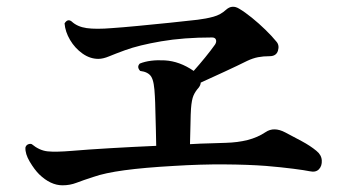

<svg xmlns="http://www.w3.org/2000/svg" viewBox="-20 -654 1040 574"><path d="M167 -100Q131 -100 97 -133Q83 -147 69 -170.5Q55 -194 56 -213Q58 -220 64 -222.5Q70 -225 75 -223Q98 -204 122.5 -201.5Q147 -199 195 -203Q242 -207 310 -211Q378 -215 447 -218Q447 -238 446 -267Q445 -296 444.5 -323.5Q444 -351 443 -366Q442 -388 439.5 -402.5Q437 -417 432 -425Q423 -439 399 -442Q388 -454 398 -464Q428 -476 472.5 -473.5Q517 -471 559 -442Q576 -461 593.5 -482.5Q611 -504 623 -521Q628 -529 625.5 -535.5Q623 -542 614 -542Q529 -542 462 -530.5Q395 -519 354 -504Q324 -493 306 -485.5Q288 -478 274 -478Q249 -478 226.5 -494Q204 -510 189.5 -534.5Q175 -559 173 -584Q182 -599 194 -590Q211 -574 239 -570Q267 -566 315 -570Q345 -572 392 -576.5Q439 -581 488 -586Q537 -591 571 -595Q596 -598 618 -604Q640 -610 656 -625Q674 -641 695 -628Q712 -618 733 -601Q754 -584 773.5 -565Q793 -546 806 -530Q816 -519 811 -502.5Q806 -486 786 -486Q767 -486 751.5 -483Q736 -480 719 -472Q691 -458 652 -440Q613 -422 580 -407Q580 -400 574 -392Q564 -381 558.5 -368.5Q553 -356 551 -329Q550 -315 549.5 -285Q549 -255 548 -223Q581 -225 608.5 -225.5Q636 -226 655 -227Q691 -228 720.5 -235.5Q750 -243 774 -259Q799 -276 833 -258Q856 -246 882 -232Q908 -218 926 -203Q941 -191 942 -174.5Q943 -158 933.5 -148Q924 -138 906 -142Q892 -145 857 -149.5Q822 -154 775 -158Q722 -162 651 -162.5Q580 -163 500 -158Q411 -153 352 -145Q293 -137 259 -125Q228 -115 208.5 -107.5Q189 -100 167 -100Z"/></svg>

Font: Zen Old Mincho Black
Style: Regular
Weight: 900
Designer: Yoshimichi Ohira
Foundry: Positype
Version: Version 1.001